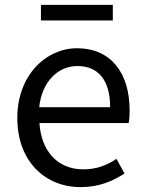

<svg xmlns="http://www.w3.org/2000/svg" viewBox="-20 -755 594 788"><path d="M443 -735H148V-671H443ZM311 13C387 13 443 -12 491 -43L458 -103C418 -76 375 -60 322 -60C218 -60 149 -133 142 -250H508C511 -263 512 -282 512 -302C512 -457 434 -557 296 -557C170 -557 51 -447 51 -271C51 -91 167 13 311 13ZM432 -315H141C152 -422 220 -484 297 -484C382 -484 432 -428 432 -315Z"/></svg>

Font: Spoqa Han Sans Neo
Style: Regular
Weight: 400
Designer: [Spoqa Han Sans Neo] Dong-huui Kim ___ Younghwa Kang ___ Yujin Lee ___ [Noto Sans] Ryoko NISHIZUKA ____ (kana & ideograp
Foundry: Spoqa (http://www.spoqa-han-sans.com)
Version: Version 1.100;hotconv 1.0.109;makeotfexe 2.5.65596